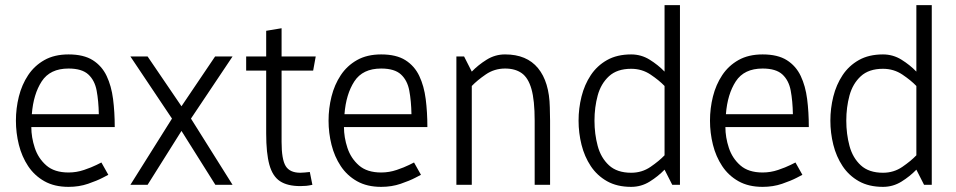

<svg xmlns="http://www.w3.org/2000/svg" viewBox="-20 -720 3725 748"><path d="M247 8Q192 8 153 -14Q114 -36 89.5 -73Q65 -110 53.5 -156Q42 -202 42 -250Q42 -298 53.5 -344Q65 -390 89.5 -427Q114 -464 153 -486Q192 -508 247 -508Q306 -508 341.5 -485.5Q377 -463 395.5 -424Q414 -385 420.5 -334Q427 -283 427 -225H102Q102 -185 115.5 -144Q129 -103 160.5 -75.5Q192 -48 247 -48Q278 -48 307.5 -58Q337 -68 356 -77.5Q375 -87 375 -87L402 -39Q402 -39 380 -27.5Q358 -16 323 -4Q288 8 247 8ZM247 -453Q175 -453 142.5 -403Q110 -353 104 -275H365Q364 -327 356.5 -367Q349 -407 324 -430Q299 -453 247 -453Z M555 0H488L650 -258L488 -500H555L687 -306L818 -500H886L724 -258L886 0H819L687 -210Z M1187 -50 1197 0Q1183 3 1173 4Q1163 5 1150 5Q1100 5 1071 -14Q1042 -33 1029.5 -78Q1017 -123 1017 -200V-445H939V-500H1017V-600L1077 -610V-500H1210L1200 -445H1077V-167Q1077 -99 1093 -73Q1109 -47 1150 -47Q1159 -47 1167.5 -48Q1176 -49 1187 -50Z M1465 8Q1410 8 1371 -14Q1332 -36 1307.5 -73Q1283 -110 1271.5 -156Q1260 -202 1260 -250Q1260 -298 1271.5 -344Q1283 -390 1307.5 -427Q1332 -464 1371 -486Q1410 -508 1465 -508Q1524 -508 1559.5 -485.5Q1595 -463 1613.5 -424Q1632 -385 1638.5 -334Q1645 -283 1645 -225H1320Q1320 -185 1333.5 -144Q1347 -103 1378.5 -75.5Q1410 -48 1465 -48Q1496 -48 1525.5 -58Q1555 -68 1574 -77.5Q1593 -87 1593 -87L1620 -39Q1620 -39 1598 -27.5Q1576 -16 1541 -4Q1506 8 1465 8ZM1465 -453Q1393 -453 1360.5 -403Q1328 -353 1322 -275H1583Q1582 -327 1574.5 -367Q1567 -407 1542 -430Q1517 -453 1465 -453Z M2123 0H2063V-250Q2063 -329 2050.5 -373Q2038 -417 2012.5 -435Q1987 -453 1948 -453Q1906 -453 1872.5 -430Q1839 -407 1818 -385V0H1758V-500H1788L1818 -441Q1843 -467 1876 -487.5Q1909 -508 1947 -508H1948Q2032 -508 2076 -454.5Q2120 -401 2122 -302L2123 -250Z M2439 -452Q2384 -452 2352.5 -423Q2321 -394 2308.5 -348Q2296 -302 2296 -250Q2296 -198 2308.5 -151.5Q2321 -105 2352.5 -76Q2384 -47 2439 -47Q2481 -47 2514.5 -70Q2548 -93 2569 -115V-385Q2548 -407 2514.5 -429.5Q2481 -452 2439 -452ZM2569 -700H2629V0H2599L2569 -59Q2544 -33 2511 -12.5Q2478 8 2439 8Q2384 8 2345 -14Q2306 -36 2281.5 -73Q2257 -110 2245.5 -156Q2234 -202 2234 -250Q2234 -298 2245.5 -344Q2257 -390 2281.5 -427Q2306 -464 2345 -486Q2384 -508 2439 -508Q2478 -508 2511 -487.5Q2544 -467 2569 -441Z M2951 8Q2896 8 2857 -14Q2818 -36 2793.5 -73Q2769 -110 2757.5 -156Q2746 -202 2746 -250Q2746 -298 2757.5 -344Q2769 -390 2793.5 -427Q2818 -464 2857 -486Q2896 -508 2951 -508Q3010 -508 3045.5 -485.5Q3081 -463 3099.5 -424Q3118 -385 3124.5 -334Q3131 -283 3131 -225H2806Q2806 -185 2819.5 -144Q2833 -103 2864.5 -75.5Q2896 -48 2951 -48Q2982 -48 3011.5 -58Q3041 -68 3060 -77.5Q3079 -87 3079 -87L3106 -39Q3106 -39 3084 -27.5Q3062 -16 3027 -4Q2992 8 2951 8ZM2951 -453Q2879 -453 2846.5 -403Q2814 -353 2808 -275H3069Q3068 -327 3060.5 -367Q3053 -407 3028 -430Q3003 -453 2951 -453Z M3420 -452Q3365 -452 3333.5 -423Q3302 -394 3289.5 -348Q3277 -302 3277 -250Q3277 -198 3289.5 -151.5Q3302 -105 3333.5 -76Q3365 -47 3420 -47Q3462 -47 3495.5 -70Q3529 -93 3550 -115V-385Q3529 -407 3495.5 -429.5Q3462 -452 3420 -452ZM3550 -700H3610V0H3580L3550 -59Q3525 -33 3492 -12.5Q3459 8 3420 8Q3365 8 3326 -14Q3287 -36 3262.5 -73Q3238 -110 3226.5 -156Q3215 -202 3215 -250Q3215 -298 3226.5 -344Q3238 -390 3262.5 -427Q3287 -464 3326 -486Q3365 -508 3420 -508Q3459 -508 3492 -487.5Q3525 -467 3550 -441Z"/></svg>

Font: Epunda Sans Light
Style: Regular
Weight: 300
Designer: Simon Atzbach
Foundry: typofactur
Version: Version 2.204; ttfautohint (v1.8.4.7-5d5b)